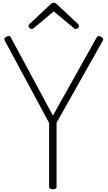

<svg xmlns="http://www.w3.org/2000/svg" viewBox="-20 -1381 793 1415"><path d="M370 14Q342 14 342 -5V-475L15 -1082Q10 -1091 13 -1097.5Q16 -1104 29 -1111Q42 -1117 49 -1115.5Q56 -1114 62 -1101L370 -529L689 -1099Q697 -1113 704.5 -1115Q712 -1117 724 -1111Q737 -1104 739.5 -1097.5Q742 -1091 738 -1082L397 -477V-5Q397 14 370 14ZM213 -1167Q206 -1167 198 -1174.5Q190 -1182 190 -1190Q190 -1193 191.5 -1196.5Q193 -1200 196 -1203L351 -1348Q356 -1354 361.5 -1357.5Q367 -1361 376 -1361Q385 -1361 390 -1357.5Q395 -1354 401 -1348L557 -1202Q560 -1199 561 -1195.5Q562 -1192 562 -1189Q562 -1181 554.5 -1174Q547 -1167 539 -1167Q535 -1167 531 -1169Q527 -1171 523 -1175L376 -1297L230 -1175Q225 -1171 221.5 -1169Q218 -1167 213 -1167Z"/></svg>

Font: Playwrite FR Moderne ExtraLight
Style: Regular
Weight: 250
Version: Version 1.002